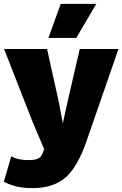

<svg xmlns="http://www.w3.org/2000/svg" viewBox="-24 -752 629 987"><path d="M288 -732H471L368 -557H225ZM585 -500 422 -30Q376 105 313.5 160Q251 215 142 215Q55 215 -4 182L34 51Q65 71 123 71Q155 71 171.5 63Q188 55 196 34L203 15L143 -127L-3 -500H218L278 -229L299 -118L324 -232L386 -500Z"/></svg>

Font: Elaine Sans ExtraBold
Style: Regular
Weight: 800
Designer: Wei Huang
Foundry: Wei Huang
Version: Version 2.001;December 24, 2019;FontCreator 12.0.0.2547 64-b